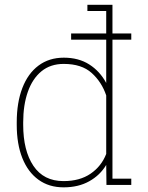

<svg xmlns="http://www.w3.org/2000/svg" viewBox="-20 -782 628 812"><path d="M249 10.3Q187 10.3 142.6 -22Q98.1 -54.2 74.5 -113.5Q50.8 -172.9 50.8 -254.4V-264.6Q50.8 -348.1 74.5 -409.7Q98.1 -471.2 142.8 -504.6Q187.5 -538.1 250 -538.1Q312.5 -538.1 357.4 -509.5Q402.3 -481 429.2 -431.2V-735.4H349.6V-761.7H429.2H455.6V-26.4H535.2V0H430.2L429.2 -84.5Q403.3 -41 357.4 -15.4Q311.5 10.3 249 10.3ZM248.5 -16.1Q317.4 -16.1 363 -47.4Q408.7 -78.6 429.2 -130.9V-378.4Q410.2 -435.1 367.7 -473.4Q325.2 -511.7 249.5 -511.7Q193.4 -511.7 155.3 -480.5Q117.2 -449.2 97.7 -393.6Q78.1 -337.9 78.1 -264.6V-254.4Q78.1 -145 121.3 -80.6Q164.6 -16.1 248.5 -16.1ZM280.8 -614.3V-640.6H535.2V-614.3Z"/></svg>

Font: Roboto Slab LO Thin
Style: Regular
Weight: 250
Designer: Google
Version: Version 2.00;September 28, 2018;FontCreator 11.5.0.2427 64-b